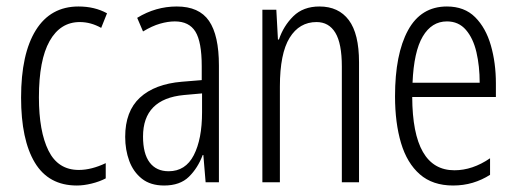

<svg xmlns="http://www.w3.org/2000/svg" viewBox="-20 -562 1592 592"><path d="M217 10Q130 10 87.5 -60.5Q45 -131 45 -261Q45 -396 90.5 -469Q136 -542 222 -542Q272 -542 310 -521L292 -476Q260 -494 226 -494Q166 -494 133 -435.5Q100 -377 100 -262Q100 -157 129.5 -97.5Q159 -38 223 -38Q262 -38 306 -59V-12Q287 -2 262.5 4Q238 10 217 10Z M525 -542Q594 -542 624.5 -497.5Q655 -453 655 -360V0H614L607 -84H605Q590 -44 562.5 -17Q535 10 486 10Q444 10 417.5 -11Q391 -32 378.5 -66Q366 -100 366 -140Q366 -219 411.5 -261Q457 -303 541 -310L602 -315V-358Q602 -433 582.5 -464.5Q563 -496 519 -496Q498 -496 473.5 -489Q449 -482 421 -465L403 -507Q460 -542 525 -542ZM547 -269Q421 -257 421 -141Q421 -88 441.5 -61Q462 -34 500 -34Q552 -34 577.5 -83.5Q603 -133 603 -216V-274Z M965 -542Q1024 -542 1055.5 -500Q1087 -458 1087 -370V0H1034V-357Q1034 -428 1014 -461Q994 -494 956 -494Q903 -494 873 -445.5Q843 -397 843 -295V0H789V-532H832L837 -440H840Q854 -482 884.5 -512Q915 -542 965 -542Z M1358 -542Q1412 -542 1445 -509Q1478 -476 1493.5 -422Q1509 -368 1509 -305V-263H1251Q1252 -37 1381 -37Q1437 -37 1491 -74V-23Q1466 -7 1437.5 1.5Q1409 10 1377 10Q1314 10 1274.5 -24.5Q1235 -59 1216.5 -121Q1198 -183 1198 -265Q1198 -395 1238 -468.5Q1278 -542 1358 -542ZM1358 -496Q1311 -496 1283.5 -449.5Q1256 -403 1252 -307H1459Q1459 -358 1449 -401Q1439 -444 1416.5 -470Q1394 -496 1358 -496Z"/></svg>

Font: Noto Sans Hebrew ExtraCondensed Light
Style: Regular
Weight: 300
Width: 2
Designer: Monotype Design Team
Foundry: Monotype Imaging Inc.
Version: Version 2.004; ttfautohint (v1.8.4.7-5d5b)